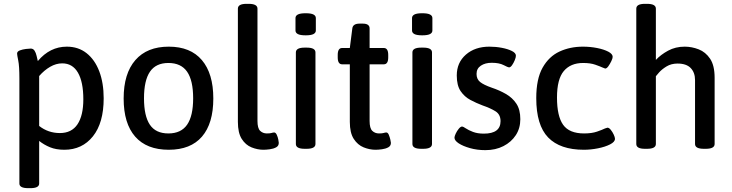

<svg xmlns="http://www.w3.org/2000/svg" viewBox="-20 -773 3814 1000"><path d="M127 207Q81 207 81 183V-364Q81 -429 75 -458Q69 -487 69 -494Q69 -505 83.5 -510.5Q98 -516 115 -518Q132 -520 140 -520Q153 -520 160 -509Q167 -498 170.5 -482.5Q174 -467 177 -455Q240 -530 328 -530Q388 -530 431 -496Q474 -462 497 -401.5Q520 -341 520 -261Q520 -133 464 -63Q408 7 315 7Q272 7 240.5 -6Q209 -19 184 -39V183Q184 207 138 207ZM292 -80Q353 -80 383.5 -125.5Q414 -171 414 -256Q414 -346 386 -394.5Q358 -443 304 -443Q272 -443 241 -425Q210 -407 184 -377V-117Q231 -80 292 -80Z M859 7Q744 7 684 -61.5Q624 -130 624 -260Q624 -390 685 -460Q746 -530 859 -530Q972 -530 1031.5 -460Q1091 -390 1091 -260Q1091 -130 1032 -61.5Q973 7 859 7ZM857 -78Q923 -78 954.5 -123.5Q986 -169 986 -261Q986 -354 954.5 -399.5Q923 -445 857 -445Q792 -445 761 -399.5Q730 -354 730 -261Q730 -169 760.5 -123.5Q791 -78 857 -78Z M1352 7Q1321 7 1290 -5.5Q1259 -18 1239 -49.5Q1219 -81 1219 -138V-728Q1219 -753 1264 -753H1275Q1321 -753 1321 -728V-143Q1321 -105 1335 -91.5Q1349 -78 1370 -78Q1387 -78 1394.5 -80.5Q1402 -83 1408 -83Q1416 -83 1421.5 -71Q1427 -59 1429.5 -46Q1432 -33 1432 -29Q1432 -13 1418 -5.5Q1404 2 1385 4.5Q1366 7 1352 7Z M1572 -589Q1544 -589 1531.5 -595.5Q1519 -602 1519 -614V-679Q1519 -691 1531.5 -697.5Q1544 -704 1572 -704Q1600 -704 1612.5 -697.5Q1625 -691 1625 -679V-614Q1625 -602 1612.5 -595.5Q1600 -589 1572 -589ZM1567 2Q1521 2 1521 -23V-500Q1521 -525 1567 -525H1577Q1623 -525 1623 -500V-23Q1623 2 1577 2Z M1936 7Q1905 7 1874 -5.5Q1843 -18 1822.5 -49.5Q1802 -81 1802 -138V-438H1762Q1739 -438 1739 -474V-487Q1739 -523 1762 -523H1802L1815 -625Q1818 -650 1853 -650H1869Q1905 -650 1905 -625V-523H1979Q2002 -523 2002 -487V-474Q2002 -438 1979 -438H1905V-143Q1905 -105 1919 -91.5Q1933 -78 1954 -78Q1971 -78 1978.5 -80.5Q1986 -83 1992 -83Q2000 -83 2005 -71Q2010 -59 2013 -46Q2016 -33 2016 -29Q2016 -13 2002 -5.5Q1988 2 1969 4.5Q1950 7 1936 7Z M2179 -589Q2151 -589 2138.5 -595.5Q2126 -602 2126 -614V-679Q2126 -691 2138.5 -697.5Q2151 -704 2179 -704Q2207 -704 2219.5 -697.5Q2232 -691 2232 -679V-614Q2232 -602 2219.5 -595.5Q2207 -589 2179 -589ZM2174 2Q2128 2 2128 -23V-500Q2128 -525 2174 -525H2184Q2230 -525 2230 -500V-23Q2230 2 2184 2Z M2508 9Q2465 9 2428 -1.5Q2391 -12 2369 -26.5Q2347 -41 2347 -56Q2347 -63 2353.5 -77Q2360 -91 2369.5 -102.5Q2379 -114 2387 -114Q2392 -114 2406 -104.5Q2420 -95 2443.5 -86Q2467 -77 2500 -77Q2587 -77 2587 -142Q2587 -177 2560.5 -193.5Q2534 -210 2493 -224Q2461 -236 2430 -252.5Q2399 -269 2379 -298.5Q2359 -328 2359 -380Q2359 -447 2406.5 -488.5Q2454 -530 2529 -530Q2562 -530 2593.5 -524Q2625 -518 2646 -507.5Q2667 -497 2667 -483Q2667 -474 2661 -459.5Q2655 -445 2647 -433.5Q2639 -422 2631 -422Q2626 -422 2603 -434Q2580 -446 2541 -446Q2507 -446 2484.5 -431Q2462 -416 2462 -388Q2462 -361 2480.5 -346Q2499 -331 2542 -316Q2581 -303 2615 -283.5Q2649 -264 2669.5 -233Q2690 -202 2690 -152Q2690 -105 2666.5 -69Q2643 -33 2602 -12Q2561 9 2508 9Z M3021 7Q2897 7 2835 -57Q2773 -121 2773 -262Q2773 -362 2806 -420.5Q2839 -479 2894 -504.5Q2949 -530 3016 -530Q3054 -530 3089.5 -523Q3125 -516 3148 -504Q3171 -492 3171 -477Q3171 -469 3164 -454.5Q3157 -440 3148.5 -428Q3140 -416 3132 -416Q3130 -416 3119 -421Q3106 -427 3080.5 -436Q3055 -445 3017 -445Q2952 -445 2916.5 -403Q2881 -361 2881 -265Q2881 -168 2913 -123Q2945 -78 3022 -78Q3062 -78 3089.5 -87.5Q3117 -97 3131 -104Q3136 -105 3139 -106.5Q3142 -108 3144 -108Q3152 -108 3161 -97Q3170 -86 3176.5 -72Q3183 -58 3183 -50Q3183 -34 3157.5 -21Q3132 -8 3094.5 -0.5Q3057 7 3021 7Z M3339 2Q3294 2 3294 -23V-728Q3294 -753 3339 -753H3350Q3396 -753 3396 -728V-461Q3421 -488 3459.5 -509Q3498 -530 3546 -530Q3583 -530 3619 -516Q3655 -502 3678.5 -467Q3702 -432 3702 -368V-23Q3702 2 3656 2H3646Q3600 2 3600 -23V-356Q3600 -395 3577.5 -418.5Q3555 -442 3509 -442Q3476 -442 3451.5 -427Q3427 -412 3412.5 -395.5Q3398 -379 3396 -376V-23Q3396 2 3350 2Z"/></svg>

Font: Asap Medium
Style: Regular
Weight: 500
Designer: Pablo Cosgaya
Foundry: Omnibus-Type
Version: Version 3.001; ttfautohint (v1.8.3)